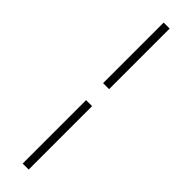

<svg xmlns="http://www.w3.org/2000/svg" viewBox="-365 -790 1040 1040"><g transform="rotate(45 155.5 -270.0)"><path d="M133 270H179V-216H133ZM179 -346V-810H133V-346Z"/></g></svg>

Font: Noto Serif CJK SC Light
Style: Regular
Weight: 300
Designer: Ryoko NISHIZUKA 西塚涼子 (kana & ideographs); Frank Grießhammer (Latin, Greek & Cyrillic); Wenlong ZHANG 张文龙 (bopomofo); San
Foundry: Adobe
Version: Version 2.001;hotconv 1.1.0;makeotfexe 2.6.0